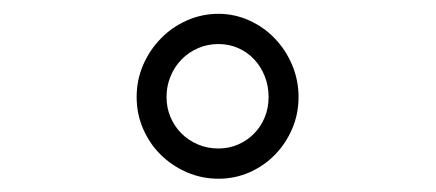

<svg xmlns="http://www.w3.org/2000/svg" viewBox="-20 -741 640 282"><path d="M180.7 -598.6Q180.7 -623.5 190.2 -645.5Q199.7 -667.5 216.1 -684.3Q232.4 -701.2 254.4 -710.9Q276.4 -720.7 300.8 -720.7Q324.7 -720.7 346.2 -710.9Q367.7 -701.2 383.8 -684.3Q399.9 -667.5 409.2 -645.3Q418.5 -623 418.5 -598.6Q418.5 -573.7 409.2 -552Q399.9 -530.3 384 -513.9Q368.2 -497.6 346.7 -488Q325.2 -478.5 300.8 -478.5Q276.4 -478.5 254.4 -488Q232.4 -497.6 216.1 -513.7Q199.7 -529.8 190.2 -551.8Q180.7 -573.7 180.7 -598.6ZM224.6 -598.6Q224.6 -582.5 230.5 -568.8Q236.3 -555.2 246.6 -544.9Q256.8 -534.7 270.8 -528.8Q284.7 -522.9 300.8 -522.9Q316.4 -522.9 329.8 -528.8Q343.3 -534.7 353.3 -544.9Q363.3 -555.2 368.9 -568.8Q374.5 -582.5 374.5 -598.6Q374.5 -614.7 368.9 -628.9Q363.3 -643.1 353.5 -653.6Q343.8 -664.1 330.3 -670.2Q316.9 -676.3 300.8 -676.3Q284.7 -676.3 270.8 -670.2Q256.8 -664.1 246.6 -653.6Q236.3 -643.1 230.5 -628.9Q224.6 -614.7 224.6 -598.6Z"/></svg>

Font: TypoPRO Roboto Mono
Style: Regular
Weight: 300
Designer: Google
Version: Version 2.000986; 2015; ttfautohint (v1.3)